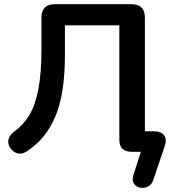

<svg xmlns="http://www.w3.org/2000/svg" viewBox="-20 -725 814 917"><path d="M712 135Q704 158 685.5 166.5Q667 175 648 171Q629 167 619 151Q609 135 618 108L653 0H610Q550 0 550 -57V-604H290V-460Q290 -276 244 -168Q198 -60 109 -3Q88 12 66.5 8Q45 4 30 -17Q15 -39 20.5 -59.5Q26 -80 47 -96Q90 -126 119 -173.5Q148 -221 163 -298Q178 -375 178 -491V-641Q178 -705 242 -705H607Q672 -705 672 -641V-98H714Q749 -98 763.5 -79Q778 -60 767 -28Z"/></svg>

Font: Chiron GoRound TC M
Style: Regular
Weight: 500
Designer: Ryoko NISHIZUKA 西塚涼子 (kana, bopomofo & ideographs); Paul D. Hunt (Latin, Greek & Cyrillic); Sandoll Communications 산돌커뮤니
Foundry: Adobe
Version: Version 1.000;hotconv 1.1.1;makeotfexe 2.6.0